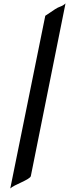

<svg xmlns="http://www.w3.org/2000/svg" viewBox="-20 -934 403 1122"><path d="M40 167.5 244.6 -841.8 302.2 -880.4Q316.9 -890.1 333.5 -896Q350.1 -901.9 362.8 -914.1L160.2 94.7Q158.7 102.1 143.1 111.6Q127.4 121.1 106.2 130.9Q85 140.6 66.4 150.1Q47.9 159.7 40 167.5Z"/></svg>

Font: Lugrasimo
Style: Regular
Weight: 400
Designer: The DocRepair Project, Astigmatic (AOETI)
Foundry: Google
Version: Version 1.001